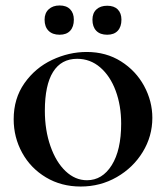

<svg xmlns="http://www.w3.org/2000/svg" viewBox="-20 -670 607 702"><path d="M30 -234Q30 -310 69.5 -366Q109 -422 170.5 -451Q232 -480 297 -480Q368 -480 422.5 -445.5Q477 -411 507 -355.5Q537 -300 537 -239Q537 -172 502 -114.5Q467 -57 407 -22.5Q347 12 275 12Q204 12 148 -21.5Q92 -55 61 -111.5Q30 -168 30 -234ZM423 -218Q423 -284 403 -338Q383 -392 346.5 -423.5Q310 -455 262 -455Q204 -455 174 -407Q144 -359 144 -265Q144 -194 164.5 -135.5Q185 -77 220 -44Q255 -11 298 -11Q354 -11 388.5 -66Q423 -121 423 -218ZM143 -598Q143 -622 158 -636Q173 -650 198 -650Q223 -650 236.5 -636Q250 -622 250 -598Q250 -572 236.5 -557.5Q223 -543 198 -543Q172 -543 157.5 -557.5Q143 -572 143 -598ZM318 -598Q318 -622 332.5 -635.5Q347 -649 372 -649Q397 -649 410.5 -635.5Q424 -622 424 -598Q424 -572 410.5 -557.5Q397 -543 372 -543Q346 -543 332 -557.5Q318 -572 318 -598Z"/></svg>

Font: Cormorant Unicase
Style: Bold
Weight: 700
Designer: Christian Thalmann (Catharsis Fonts)
Foundry: Catharsis Fonts
Version: Version 4.000